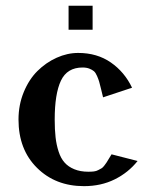

<svg xmlns="http://www.w3.org/2000/svg" viewBox="-20 -633 537 663"><path d="M43.9 0ZM216.8 -613.3H299.8V-530.3H216.8ZM335.9 -296.9Q333.5 -306.6 329.1 -325Q324.7 -343.3 322.5 -350.8Q320.3 -358.4 315.2 -370.4Q310.1 -382.3 304.2 -387.2Q298.3 -392.1 288.6 -396Q278.8 -399.9 265.1 -399.9Q211.9 -399.9 190.4 -354.5Q168.9 -309.1 168.9 -220.2Q168.9 -185.1 171.9 -158.9Q174.8 -132.8 182.4 -109.6Q189.9 -86.4 202.9 -71.8Q215.8 -57.1 236.6 -48.6Q257.3 -40 285.2 -40Q295.9 -40 304.2 -41Q312.5 -42 319.3 -45.7Q326.2 -49.3 330.6 -51.8Q335 -54.2 340.3 -61.3Q345.7 -68.4 347.9 -71.8Q350.1 -75.2 356.2 -85.4Q362.3 -95.7 365.2 -100.1L455.1 -77.1Q423.3 -37.1 376.2 -13.7Q329.1 9.8 270 9.8Q171.4 9.8 107.7 -53.5Q43.9 -116.7 43.9 -220.2Q43.9 -271 62 -314.9Q80.1 -358.9 109.4 -387.9Q138.7 -417 175.5 -433.6Q212.4 -450.2 250 -450.2Q315.4 -450.2 362.8 -417.2Q410.2 -384.3 436 -330.1Z"/></svg>

Font: Pfennig
Style: Bold
Weight: 700
Version: Version 20120410 ; ttfautohint (v0.8)